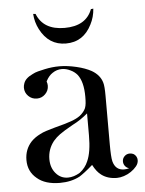

<svg xmlns="http://www.w3.org/2000/svg" viewBox="-48 -665 538 712"><g transform="rotate(-5 220.5 -308.5)"><path d="M269 -240Q256 -229 242 -219.5Q228 -210 212 -202Q178 -183 163 -172Q156 -167 150 -161.5Q144 -156 138 -149Q115 -120 115 -83Q115 -51 133 -30Q151 -9 178 -9Q200 -9 223 -23Q244 -39 254 -63Q269 -96 269 -158ZM130 -371Q133 -363 133 -355Q133 -337 120 -324Q107 -311 89 -311Q70 -311 57 -324Q44 -337 44 -355Q44 -363 47 -371Q53 -390 81 -403Q90 -408 101.5 -411Q113 -414 127 -417Q155 -423 182 -423Q211 -423 245 -415Q262 -411 275.5 -406Q289 -401 300 -395Q331 -377 339 -348Q343 -335 343 -299V-118Q343 -95 344 -79Q345 -63 347 -55Q356 -21 388 -21Q399 -21 407 -24Q398 -26 392 -33.5Q386 -41 386 -51Q386 -62 394 -70Q402 -78 414 -78Q422 -78 429 -74Q441 -65 441 -51Q441 -39 432.5 -28.5Q424 -18 411.5 -9.5Q399 -1 385 3.5Q371 8 359 8Q325 8 302 -9Q285 -21 271 -48Q254 -33 241.5 -23.5Q229 -14 221 -9Q189 8 147 8Q92 8 62 -18Q30 -44 30 -87Q30 -127 56 -155Q64 -163 72 -168.5Q80 -174 90 -179Q99 -184 113 -188.5Q127 -193 145 -198Q188 -209 207 -216Q218 -220 226 -224Q234 -228 241 -233Q257 -246 263 -260Q266 -268 267 -278Q268 -288 268 -302Q268 -358 247 -385Q237 -397 222 -404Q206 -412 190 -412Q171 -412 155 -401Q141 -392 131 -373ZM102 -625 111 -624Q135 -563 214 -563Q294 -563 317 -624L326 -625Q324 -594 310 -567Q279 -505 214 -505Q150 -505 118 -567Q104 -594 102 -625Z"/></g></svg>

Font: Wachinanga
Style: Regular
Weight: 400
Designer: deFharo
Foundry: deFharo
Version: Wachinanga: Version 2.001 2013